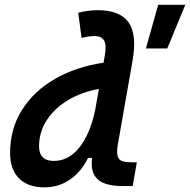

<svg xmlns="http://www.w3.org/2000/svg" viewBox="-20 -786 808 816"><path d="M168.5 10.3Q99.1 10.3 61 -27.8Q22.9 -65.9 22.9 -135.3Q22.9 -238.8 73.7 -319.1Q124.5 -399.4 214.1 -450.9Q303.7 -502.4 419.9 -519.5L425.8 -552.2Q433.1 -594.2 422.4 -613.5Q411.6 -632.8 382.3 -632.8Q355 -632.8 326.7 -624.5L312.5 -731.9Q355.5 -742.7 395.5 -742.7Q489.7 -742.7 526.4 -690.9Q563 -639.2 543 -525.9L480.5 -170.4Q473.6 -130.9 483.6 -113.5Q493.7 -96.2 537.6 -96.2H561.5L543.9 4.9H500.5Q460.9 4.9 429.7 -4.6Q398.4 -14.2 382.1 -40Q365.7 -65.9 371.1 -114.7H354Q325.2 -55.7 277.3 -22.7Q229.5 10.3 168.5 10.3ZM384.3 -317.4 400.4 -408.2Q327.1 -395 269.5 -360.6Q211.9 -326.2 179 -275.6Q146 -225.1 146 -164.1Q146 -102.1 209 -102.1Q271 -102.1 316.7 -158.4Q362.3 -214.8 384.3 -317.4ZM600.1 -580.1 652.3 -765.6H767.6L690.9 -580.1Z"/></svg>

Font: Cascadia Code PL SemiBold
Style: Italic
Weight: 600
Italic angle: -10°
Monospace: yes
Designer: Aaron Bell
Foundry: Saja Typeworks
Version: Version 2404.023; ttfautohint (v1.8.4)